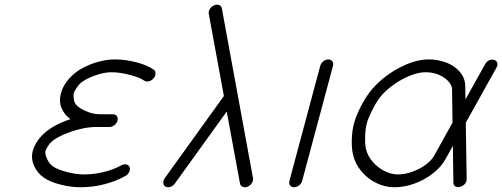

<svg xmlns="http://www.w3.org/2000/svg" viewBox="-20 -789 2116 809"><path d="M236.8 -396.2Q245.6 -429.2 270.5 -457Q295.4 -484.9 327.8 -502.2Q360.1 -519.5 395.5 -529.1Q430.9 -538.6 463.4 -538.6Q508.3 -538.6 554.9 -526.5Q601.6 -514.4 627.7 -495.4Q635.5 -489.7 635.3 -478.6Q635 -467.5 626.7 -458.3Q618.4 -449 606.8 -446.4Q595.2 -443.8 587.4 -449.5Q569.1 -462.6 526.9 -473.6Q484.6 -484.6 449 -484.6Q417 -484.6 376.7 -469.6Q336.4 -454.6 317.4 -437Q310.1 -430.2 301.3 -416.5Q292.5 -402.8 290.8 -396.2Q289.1 -390.1 290.4 -376.1Q291.7 -362.1 295.4 -355.5Q304.9 -337.9 337.3 -322.8Q369.6 -307.6 401.6 -307.6H455.6Q466.6 -307.6 472.3 -299.7Q478 -291.7 475.1 -280.8Q472.2 -269.8 462 -261.8Q451.9 -253.9 440.9 -253.9H387.2Q334.2 -253.9 275.3 -232.8Q216.3 -211.7 192.4 -187Q187.3 -181.6 180.3 -170.2Q173.3 -158.7 171.9 -153.8Q168.7 -141.8 177.7 -120.6Q186.8 -99.4 203.9 -87.4Q222.2 -74.7 261.6 -64.3Q301 -54 333.5 -54Q375.5 -54 418 -64.5Q460.4 -75 490.7 -92.3Q501.5 -98.4 511.8 -96.2Q522.2 -94 525.9 -85Q529.5 -75.7 524.4 -64.7Q519.3 -53.7 508.5 -47.6Q469.2 -25.4 419.9 -12.7Q370.6 0 319.1 0Q277.6 0 233.6 -11.5Q189.7 -22.9 164.1 -41Q137 -59.8 123.3 -91.1Q109.6 -122.3 118.2 -153.8Q122.6 -169.9 132.8 -187.1Q143.1 -204.3 156.5 -218Q198.5 -261.2 276.9 -286.9Q252 -304.4 239.7 -332.9Q227.5 -361.3 236.8 -396.2Z M914.8 -753.4 1046.1 -38.1Q1047.9 -28.1 1041.1 -17.6Q1034.4 -7.1 1023.2 -2.4Q1012 2.2 1002.4 -1.8Q992.9 -5.9 991.2 -15.9L935.3 -319.1L717 -15.9Q710 -5.9 698.4 -1.8Q686.8 2.2 678 -2.4Q669.2 -7.1 668.1 -17.6Q667 -28.1 674.1 -38.1L923.3 -384.5L859.6 -731.2Q857.9 -741.2 864.7 -751.7Q871.6 -762.2 882.8 -766.8Q894 -771.5 903.6 -767.5Q913.1 -763.4 914.8 -753.4Z M1383.1 -511.5 1253.2 -26.9Q1250.2 -15.9 1240.1 -7.9Q1230 0 1219 0Q1208 0 1202.3 -7.9Q1196.5 -15.9 1199.5 -26.9L1329.3 -511.5Q1332.3 -522.5 1342.3 -530.5Q1352.3 -538.6 1363.3 -538.6Q1374.3 -538.6 1380.1 -530.5Q1386 -522.5 1383.1 -511.5Z M1656.2 -54Q1686.3 -54 1718.3 -65.7Q1750.2 -77.4 1774.4 -95.5Q1798.6 -113.5 1809.3 -133.1L1886.7 -272.2L1884.8 -411.6Q1884.3 -438.5 1851.4 -461.5Q1818.6 -484.6 1771.7 -484.6Q1743.9 -484.6 1707.8 -470.2Q1671.6 -455.8 1637.1 -431.2Q1602.5 -406.5 1580.6 -378.2Q1565.4 -358.9 1548.6 -325.3Q1531.7 -291.7 1525.6 -269.3Q1519.5 -246.8 1518.6 -213.3Q1517.6 -179.7 1522.2 -160.4Q1529.1 -132.1 1550.3 -107.4Q1571.5 -82.8 1600.1 -68.4Q1628.7 -54 1656.2 -54ZM2024.4 -519Q2033.7 -535.6 2050.8 -537.6Q2064.9 -539.1 2072.5 -529.8Q2080.6 -519.5 2072 -504.2L1942.6 -272L1946.3 -34.2Q1946.5 -17.6 1930.7 -7.1Q1916.5 2 1903.6 -1.5Q1890.6 -4.9 1890.4 -19.5L1888.2 -174.3L1856.9 -118.2Q1837.9 -84 1802 -56.6Q1766.1 -29.3 1724 -14.6Q1681.9 0 1641.8 0Q1602.1 0 1565.3 -18.1Q1528.6 -36.1 1502.8 -67.1Q1477.1 -98.1 1467.8 -135.7Q1461.2 -162.8 1462.3 -200.6Q1463.4 -238.3 1471.7 -269.3Q1480.2 -300.5 1499.1 -337.9Q1518.1 -375.2 1539.3 -402.6Q1584.2 -460 1655 -499.3Q1725.8 -538.6 1786.1 -538.6Q1826.7 -538.6 1861.5 -525Q1896.2 -511.5 1918.1 -485.5Q1939.9 -459.5 1940.4 -426.3L1941.2 -369.9Z"/></svg>

Font: Tecnico
Style: FinoInclinado
Weight: 400
Italic angle: -15°
Version: Version 1.3